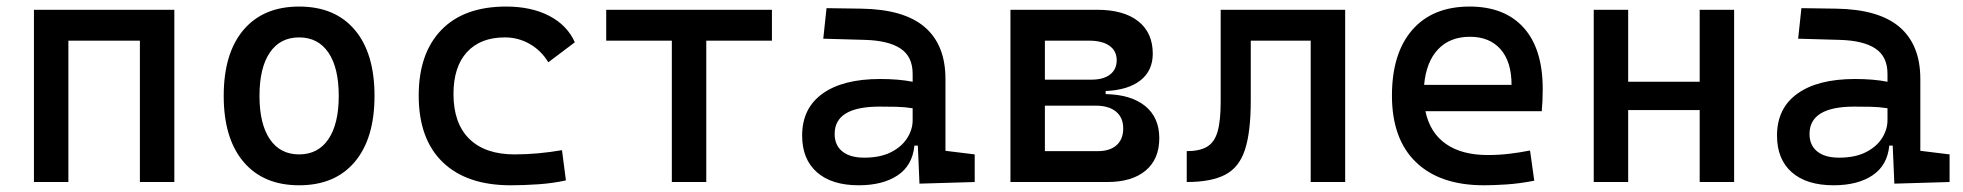

<svg xmlns="http://www.w3.org/2000/svg" viewBox="-20 -547 5899 577"><path d="M400.4 0V-424.8H185.5V0H82V-517.6H503.9V0Z M878.9 9.8Q771.5 9.8 711.9 -60.5Q652.3 -130.9 652.3 -258.8Q652.3 -387.2 711.9 -457.3Q771.5 -527.3 878.9 -527.3Q986.8 -527.3 1046.1 -457.3Q1105.5 -387.2 1105.5 -258.8Q1105.5 -130.9 1046.1 -60.5Q986.8 9.8 878.9 9.8ZM878.9 -83Q936 -83 967 -128.9Q998 -174.8 998 -258.8Q998 -343.3 967 -388.9Q936 -434.6 878.9 -434.6Q821.8 -434.6 790.8 -388.9Q759.8 -343.3 759.8 -258.8Q759.8 -174.8 790.8 -128.9Q821.8 -83 878.9 -83Z M1514.6 9.8Q1382.3 9.8 1310.3 -59.8Q1238.3 -129.4 1238.3 -259.8Q1238.3 -386.7 1306.4 -457Q1374.5 -527.3 1501 -527.3Q1576.7 -527.3 1630.6 -499.3Q1684.6 -471.2 1707.5 -419.9L1627.9 -359.9Q1606 -395.5 1571.8 -415Q1537.6 -434.6 1497.1 -434.6Q1423.8 -434.6 1383.3 -390.4Q1342.8 -346.2 1342.8 -264.6Q1342.8 -176.3 1390.4 -129.6Q1438 -83 1526.4 -83Q1562.5 -83 1598.6 -86.4Q1634.8 -89.8 1668.9 -95.7L1680.7 -4.9Q1640.6 3.9 1597.9 6.8Q1555.2 9.8 1514.6 9.8Z M1999 0V-424.8H1801.8V-517.6H2299.8V-424.8H2102.5V0Z M2743.2 4.9 2738.3 -109.4H2728Q2722.2 -49.8 2677.5 -20Q2632.8 9.8 2560.5 9.8Q2479.5 9.8 2435.1 -29.3Q2390.6 -68.4 2390.6 -139.6Q2390.6 -221.7 2451.9 -265.6Q2513.2 -309.6 2625 -309.6Q2680.7 -309.6 2722.7 -301.3V-325.2Q2722.7 -377 2686.3 -401.1Q2649.9 -425.3 2578.1 -427.2L2454.1 -430.7L2463.9 -522.5L2568.4 -521Q2696.8 -519 2759 -465.6Q2821.3 -412.1 2821.3 -309.6V-93.8L2909.2 -83V0ZM2722.7 -221.7Q2697.8 -225.6 2673.1 -226.1Q2648.4 -226.6 2623 -226.6Q2488.3 -226.6 2488.3 -144.5Q2488.3 -110.4 2511.5 -91.8Q2534.7 -73.2 2577.1 -73.2Q2625.5 -73.2 2658 -89.8Q2690.4 -106.4 2706.5 -132.3Q2722.7 -158.2 2722.7 -185.5Z M3016.6 0V-517.6H3277.3Q3356.9 -517.6 3400.6 -483.2Q3444.3 -448.7 3444.3 -385.7Q3444.3 -334.5 3407.2 -305.4Q3370.1 -276.4 3302.7 -273.4V-264.2Q3379.4 -262.7 3421.6 -228.3Q3463.9 -193.8 3463.9 -131.8Q3463.9 -68.8 3422.9 -34.4Q3381.8 0 3307.6 0ZM3120.1 -92.8H3279.3Q3315.4 -92.8 3335.4 -110.6Q3355.5 -128.4 3355.5 -161.1Q3355.5 -193.8 3333.7 -211.7Q3312 -229.5 3272.5 -229.5H3120.1ZM3120.1 -307.6H3259.8Q3295.9 -307.6 3315.9 -323Q3335.9 -338.4 3335.9 -366.2Q3335.9 -394 3314.2 -409.4Q3292.5 -424.8 3252.9 -424.8H3120.1Z M3546.4 0V-92.8Q3585.4 -92.8 3607.7 -106.2Q3629.9 -119.6 3639.2 -151.9Q3648.4 -184.1 3648.4 -241.2V-517.6H4022.5V0H3918.9V-424.8H3738.8V-244.6Q3738.8 -150.4 3721.4 -97.2Q3704.1 -43.9 3662.1 -22Q3620.1 0 3546.4 0Z M4439.5 9.8Q4307.1 9.8 4235.1 -59.8Q4163.1 -129.4 4163.1 -259.8Q4163.1 -386.7 4224.1 -457Q4285.2 -527.3 4396.5 -527.3Q4501.5 -527.3 4558.8 -463.9Q4616.2 -400.4 4616.2 -279.3Q4616.2 -243.7 4613.3 -212.9H4263.7Q4277.3 -147.9 4325.2 -114.5Q4373 -81.1 4451.2 -81.1Q4483.4 -81.1 4514.6 -84.7Q4545.9 -88.4 4578.1 -94.7L4590.8 -3.9Q4544.9 4.9 4506.8 7.3Q4468.8 9.8 4439.5 9.8ZM4259.8 -292H4522.5Q4522.5 -361.8 4489.3 -399.2Q4456.1 -436.5 4397.5 -436.5Q4337.4 -436.5 4301.8 -398.9Q4266.1 -361.3 4259.8 -292Z M5087.9 0V-216.3H4873V0H4769.5V-517.6H4873V-301.3H5087.9V-517.6H5191.4V0Z M5672.9 4.9 5668 -109.4H5657.7Q5651.9 -49.8 5607.2 -20Q5562.5 9.8 5490.2 9.8Q5409.2 9.8 5364.7 -29.3Q5320.3 -68.4 5320.3 -139.6Q5320.3 -221.7 5381.6 -265.6Q5442.9 -309.6 5554.7 -309.6Q5610.4 -309.6 5652.3 -301.3V-325.2Q5652.3 -377 5616 -401.1Q5579.6 -425.3 5507.8 -427.2L5383.8 -430.7L5393.6 -522.5L5498 -521Q5626.5 -519 5688.7 -465.6Q5751 -412.1 5751 -309.6V-93.8L5838.9 -83V0ZM5652.3 -221.7Q5627.4 -225.6 5602.8 -226.1Q5578.1 -226.6 5552.7 -226.6Q5418 -226.6 5418 -144.5Q5418 -110.4 5441.2 -91.8Q5464.4 -73.2 5506.8 -73.2Q5555.2 -73.2 5587.6 -89.8Q5620.1 -106.4 5636.2 -132.3Q5652.3 -158.2 5652.3 -185.5Z"/></svg>

Font: CaskaydiaCove NFP
Style: Regular
Weight: 400
Designer: Aaron Bell
Foundry: Saja Typeworks
Version: Version 2111.001; VTT 6.35;Nerd Fonts 3.1.1